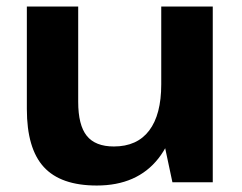

<svg xmlns="http://www.w3.org/2000/svg" viewBox="-20 -560 744 590"><path d="M220.3 -247.2Q220.3 -175.5 246.6 -142.7Q272.9 -109.9 329.9 -109.9Q401.3 -109.9 438.4 -158.8Q475.5 -207.8 475.5 -300.7L532.3 -382.7V-312.6Q532.3 -156.5 466.8 -73.2Q401.3 10.1 277.4 10.1Q166.7 10.1 114.6 -46.8Q62.5 -103.7 62.5 -225V-540H220.3ZM633.8 0H509.8L475.5 -161.4V-540H633.8Z"/></svg>

Font: Pathway Extreme 8pt Thin
Style: Regular
Weight: 100
Version: Version 1.001;gftools[0.9.26]